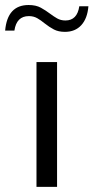

<svg xmlns="http://www.w3.org/2000/svg" viewBox="-67 -731 366 751"><path d="M156.2 0H75.7V-488.3H156.2ZM278.8 -706.5Q274.9 -658.7 251 -632.6Q227.1 -606.4 187 -606.4Q161.6 -606.4 143.8 -615.7Q126 -625 106.9 -640.1Q93.3 -651.4 78.9 -659.7Q64.5 -668 45.9 -668Q-2.4 -668 -10.7 -611.3H-46.9Q-38.1 -711.4 44.9 -711.4Q73.7 -711.4 93 -700.7Q112.3 -689.9 128.4 -677.7Q142.6 -667 156.7 -658.9Q170.9 -650.9 189 -650.9Q234.9 -650.9 243.2 -706.5Z"/></svg>

Font: Kumbh Sans
Style: Regular
Weight: 400
Version: Version 1.005